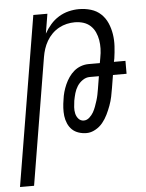

<svg xmlns="http://www.w3.org/2000/svg" viewBox="-79 -571 632 829"><g transform="rotate(-5 237.0 -156.5)"><path d="M-26 215 96 -520H157L143 -435Q154 -455 170 -473.5Q186 -492 206.5 -504.5Q227 -517 249.5 -522.5Q272 -528 294 -528Q321 -528 346 -520.5Q371 -513 389 -496Q407 -479 417 -456Q427 -433 431 -407.5Q435 -382 433.5 -355.5Q432 -329 428 -302L425 -288H475V-232H416L407 -177Q404 -158 400 -139Q396 -120 389 -101Q382 -82 373 -63.5Q364 -45 351 -29Q338 -13 319 -2.5Q300 8 281 8Q263 8 246.5 2.5Q230 -3 218.5 -14Q207 -25 200 -41Q193 -57 191 -74Q189 -91 190 -109Q191 -127 194 -144Q196 -161 200.5 -177Q205 -193 212 -209Q219 -225 229 -239.5Q239 -254 252 -265Q265 -276 281.5 -282Q298 -288 315 -288H364L368 -311Q372 -331 372.5 -350Q373 -369 370 -387Q367 -405 359.5 -421.5Q352 -438 339 -450Q326 -462 308.5 -467.5Q291 -473 271 -473Q254 -473 236.5 -469Q219 -465 202.5 -456Q186 -447 172.5 -433.5Q159 -420 149.5 -403.5Q140 -387 134.5 -370Q129 -353 126 -335L35 215ZM274 -47Q287 -47 298 -57Q309 -67 315.5 -78.5Q322 -90 326.5 -102.5Q331 -115 335 -127.5Q339 -140 341.5 -152.5Q344 -165 346 -177L355 -232H315Q299 -232 284.5 -222Q270 -212 261 -198Q252 -184 247.5 -168Q243 -152 240 -136Q238 -122 237 -108Q236 -94 239 -80.5Q242 -67 251 -57Q260 -47 274 -47Z"/></g></svg>

Font: Iosevka Light
Style: Italic
Weight: 300
Italic angle: -9°
Monospace: yes
Designer: Belleve Invis
Foundry: Belleve Invis
Version: Version 32.5.0; ttfautohint (v1.8.4)